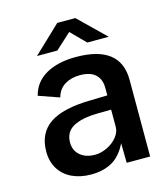

<svg xmlns="http://www.w3.org/2000/svg" viewBox="-109 -802 788 898"><g transform="rotate(-15 285.5 -353.0)"><path d="M310.5 -326 390 -328V-364Q390 -406.5 365 -429.5Q340 -452.5 289.5 -452.5Q247.5 -452.5 216.5 -433.5Q185.5 -414.5 175 -375.5L75 -410.5Q91 -473.5 148.2 -506.5Q205.5 -539.5 293.5 -539.5Q509.5 -539.5 509.5 -371V0H396L394.5 -95Q367 -38.5 324.5 -14.2Q282 10 222.5 10Q171 10 131 -8.5Q91 -27 68.5 -62.8Q46 -98.5 46 -147.5Q46 -236 109.8 -280Q173.5 -324 310.5 -326ZM263 -74.5Q293 -74.5 322.8 -89Q352.5 -103.5 371.2 -127Q390 -150.5 390 -175.5V-259L324.5 -258Q248 -257 206.2 -234Q164.5 -211 164.5 -160Q164.5 -120.5 192 -97.5Q219.5 -74.5 263 -74.5ZM294.5 -660.5 218.5 -591H120L251.5 -716H339L467.5 -591H363.5Z"/></g></svg>

Font: 1883 Sans SemiBold
Style: Regular
Weight: 600
Designer: 1883 Sans project is a fork of Public Sans.
Version: Version 1.009